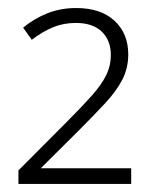

<svg xmlns="http://www.w3.org/2000/svg" viewBox="-20 -874 376 478"><path d="M306.6 -416H25.9V-449.7L146 -570.3Q183.6 -607.9 208 -635.3Q232.4 -662.6 244.1 -686.3Q255.9 -710 255.9 -737.3Q255.9 -773.4 233.4 -795.2Q210.9 -816.9 168.9 -816.9Q138.2 -816.9 112.1 -806.2Q85.9 -795.4 59.1 -774.9L37.6 -805.2Q65.4 -828.1 98.4 -841.1Q131.3 -854 169.4 -854Q231 -854 265.1 -822.3Q299.3 -790.5 299.3 -738.8Q299.3 -704.6 284.7 -676Q270 -647.5 242.4 -617.7Q214.8 -587.9 176.3 -549.3L81.5 -455.1H306.6Z"/></svg>

Font: Open Sans Light
Style: Regular
Weight: 300
Designer: Monotype Design Team
Foundry: Monotype Imaging Inc.
Version: Version 3.000; ttfautohint (v1.8.4)